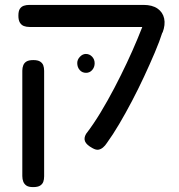

<svg xmlns="http://www.w3.org/2000/svg" viewBox="-20 -602 732 783"><path d="M357 2Q333 -11 327 -25Q321 -39 331 -56Q361 -95 390 -143Q419 -191 446 -242.5Q473 -294 497 -345Q521 -396 540.5 -443Q560 -490 574 -528L643 -472Q631 -434 611 -387Q591 -340 567.5 -289.5Q544 -239 518 -189.5Q492 -140 466 -96Q440 -52 416 -19Q409 -8 400 -0.5Q391 7 381 8.5Q371 10 357 2ZM115 161Q97 161 88 155Q79 149 75 139Q71 129 71 116V-314Q71 -326 75 -336Q79 -346 88.5 -351.5Q98 -357 116 -357Q134 -357 143.5 -351Q153 -345 156.5 -335.5Q160 -326 160 -313V117Q160 130 156.5 139.5Q153 149 143.5 155Q134 161 115 161ZM643 -469 574 -492H478H101Q87 -492 77 -496Q67 -500 61 -510Q55 -520 55 -538Q55 -557 61 -566Q67 -575 77 -578.5Q87 -582 100 -582H565Q601 -582 622.5 -567Q644 -552 649.5 -526.5Q655 -501 643 -469ZM331 -305Q315 -305 305 -316.5Q295 -328 295 -345Q295 -359 306 -370.5Q317 -382 330 -382Q345 -382 355.5 -371Q366 -360 366 -344Q366 -328 356 -316.5Q346 -305 331 -305Z"/></svg>

Font: Fredoka SemiExpanded
Style: Regular
Weight: 400
Width: 6
Designer: Ben Nathan
Foundry: Milena B. Brandão, Ben Nathan
Version: Version 2.001